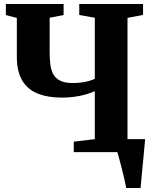

<svg xmlns="http://www.w3.org/2000/svg" viewBox="-20 -763 771 963"><path d="M613 180Q610.5 164 604.5 138.2Q598.5 112.5 591.5 84.8Q584.5 57 578.2 33.8Q572 10.5 568.5 -0.5L536 -65H708Q706.5 -50 704.2 -24.8Q702 0.5 699.2 30.2Q696.5 60 693.5 89.2Q690.5 118.5 688.5 142.5Q686.5 166.5 685 180ZM455.5 -306Q421 -290 378.2 -281.8Q335.5 -273.5 293 -273.5Q244.5 -273.5 207 -282Q169.5 -290.5 142.5 -307.2Q115.5 -324 98.2 -348.5Q81 -373 72.8 -405.2Q64.5 -437.5 64.5 -476.5V-673L9.5 -687.5V-743H299V-687.5L229 -674V-503.5Q229 -471.5 232 -443.2Q235 -415 246 -393Q257 -371 280.8 -358.8Q304.5 -346.5 345.5 -346.5Q367 -346.5 388 -349.2Q409 -352 426.8 -357Q444.5 -362 455.5 -368V-674L377.5 -688V-743H697.5V-688L619.5 -673.5V-65L697.5 -52V0H350V-52.5L455.5 -65Z"/></svg>

Font: Merriweather 48pt ExtraBold
Style: Regular
Weight: 800
Version: Version 2.100